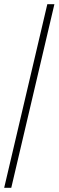

<svg xmlns="http://www.w3.org/2000/svg" viewBox="-20 -780 281 921"><path d="M0 121H34L241 -760H207Z"/></svg>

Font: Noto Serif Hebrew Condensed ExtraLight
Style: Regular
Weight: 200
Width: 3
Designer: Monotype Design Team
Foundry: Monotype Imaging Inc.
Version: Version 2.004